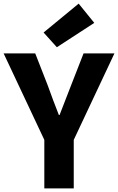

<svg xmlns="http://www.w3.org/2000/svg" viewBox="-28 -1037 650 1057"><path d="M216 -267 -8 -743H166L234 -569Q266 -480 296 -404H300L364 -569L432 -743H602L378 -267V0H216ZM212 -858 405 -1017 491 -911 285 -777Z"/></svg>

Font: Merged Yaku Han JP ExtraBold
Style: Regular
Weight: 800
Designer: Ryoko NISHIZUKA 西塚涼子 (kana, bopomofo & ideographs); Paul D. Hunt (Latin, Greek & Cyrillic); Sandoll Communications 산돌커뮤니
Foundry: Adobe
Version: Version 2.004